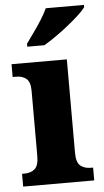

<svg xmlns="http://www.w3.org/2000/svg" viewBox="-54 -801 455 837"><g transform="rotate(-5 173.0 -383.0)"><path d="M13 0V-56H24Q52 -56 69 -71Q86 -86 86 -128V-413Q86 -452 68.5 -466Q51 -480 25 -480H9V-536H251V-127Q251 -85 268.5 -70.5Q286 -56 314 -56H324V0ZM84 -619Q98 -639 116.5 -664.5Q135 -690 152 -717Q169 -744 179 -766H346V-756Q337 -743 316 -723.5Q295 -704 267.5 -682Q240 -660 211.5 -640Q183 -620 159 -606H84Z"/></g></svg>

Font: Noto Serif Ethiopic SemiCondensed ExtraBold
Style: Regular
Weight: 800
Width: 4
Designer: Monotype Design Team
Foundry: Monotype Imaging Inc.
Version: Version 2.102; ttfautohint (v1.8.4.7-5d5b)